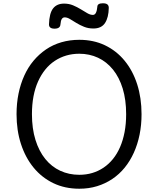

<svg xmlns="http://www.w3.org/2000/svg" viewBox="-20 -1133 965 1172"><path d="M464 19Q376 19 305.5 -15Q235 -49 185 -110Q135 -171 108 -254Q81 -337 81 -436Q81 -502 93 -561Q105 -620 128 -671Q151 -722 184.5 -762Q218 -802 260.5 -831Q303 -860 354.5 -875Q406 -890 464 -890Q551 -890 621 -856.5Q691 -823 741 -762Q791 -701 817.5 -618Q844 -535 844 -436Q844 -370 832 -311Q820 -252 797 -201Q774 -150 741 -109.5Q708 -69 665.5 -40.5Q623 -12 572.5 3.5Q522 19 464 19ZM464 -66Q506 -66 543 -77Q580 -88 612 -109.5Q644 -131 669.5 -162.5Q695 -194 713 -235.5Q731 -277 740.5 -327Q750 -377 750 -436Q750 -524 729 -592.5Q708 -661 669.5 -708.5Q631 -756 578.5 -780.5Q526 -805 464 -805Q422 -805 384.5 -794Q347 -783 314.5 -761.5Q282 -740 256.5 -708.5Q231 -677 212.5 -636Q194 -595 184.5 -545Q175 -495 175 -436Q175 -348 196.5 -279Q218 -210 256.5 -162.5Q295 -115 348 -90.5Q401 -66 464 -66ZM313 -958Q279 -958 279 -984Q281 -1052 304 -1081.5Q327 -1111 371 -1111Q401 -1111 426 -1100.5Q451 -1090 473 -1076.5Q495 -1063 513 -1052.5Q531 -1042 547 -1042Q559 -1042 565.5 -1055Q572 -1068 574 -1091Q574 -1113 608 -1113Q627 -1113 635.5 -1106Q644 -1099 644 -1085Q643 -1026 621 -992.5Q599 -959 550 -959Q519 -959 493 -969.5Q467 -980 446 -993Q425 -1006 407.5 -1016.5Q390 -1027 375 -1027Q364 -1027 357.5 -1017.5Q351 -1008 349 -984Q348 -971 339 -964.5Q330 -958 313 -958Z"/></svg>

Font: Playwrite AT
Style: Regular
Weight: 400
Designer: Veronika Burian, José Scaglione
Foundry: TypeTogether
Version: Version 1.002